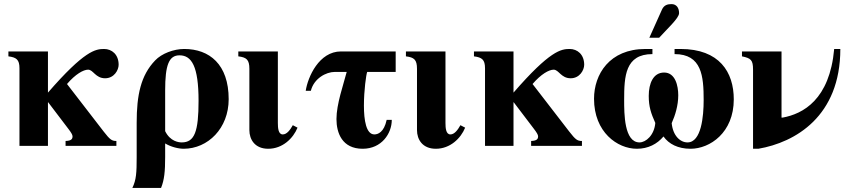

<svg xmlns="http://www.w3.org/2000/svg" viewBox="-20 -712 4144 937"><path d="M214 -461H21V-437C60 -432 75 -421 75 -379V0H214V-213H215L313 -84C327 -66 334 -54 334 -47C334 -35 330 -25 300 -24V0H548V-24C526 -24 517 -30 486 -70L307 -302C348 -350 387 -372 410 -372C435 -372 446 -330 493 -330C537 -330 559 -370 559 -396C559 -446 526 -473 488 -473C446 -473 392 -465 214 -260Z M876 14C995 14 1096 -86 1096 -228C1096 -398 1002 -473 879 -473C828 -473 769 -451 737 -417C667 -344 647 -248 647 -113V55C647 131 645 166 626 205H766C782 166 786 124 786 54V-12C814 5 851 14 877 14ZM786 -271C786 -394 804 -442 856 -442C915 -442 949 -389 949 -220C949 -71 930 -17 867 -17C853 -17 811 -21 786 -72Z M1336 -461H1143V-437C1183 -432 1197 -421 1197 -376V-77C1197 -31 1224 14 1289 14C1359 14 1411 -37 1432 -89L1409 -101C1396 -78 1380 -56 1360 -56C1338 -56 1336 -88 1336 -112Z M1672 -361C1656 -299 1622 -204 1622 -131C1622 -64 1649 14 1750 14C1842 14 1892 -60 1892 -127H1867C1854 -66 1824 -56 1807 -56C1767 -56 1756 -125 1756 -197C1756 -271 1767 -349 1772 -361H1911V-461H1644C1537 -461 1482 -336 1472 -269H1497C1512 -329 1571 -361 1614 -361Z M2154 -461H1961V-437C2001 -432 2015 -421 2015 -376V-77C2015 -31 2042 14 2107 14C2177 14 2229 -37 2250 -89L2227 -101C2214 -78 2198 -56 2178 -56C2156 -56 2154 -88 2154 -112Z M2486 -461H2293V-437C2332 -432 2347 -421 2347 -379V0H2486V-213H2487L2585 -84C2599 -66 2606 -54 2606 -47C2606 -35 2602 -25 2572 -24V0H2820V-24C2798 -24 2789 -30 2758 -70L2579 -302C2620 -350 2659 -372 2682 -372C2707 -372 2718 -330 2765 -330C2809 -330 2831 -370 2831 -396C2831 -446 2798 -473 2760 -473C2718 -473 2664 -465 2486 -260Z M3149 -528H3197L3260 -595C3279 -616 3294 -635 3294 -648C3294 -674 3281 -692 3257 -692C3237 -692 3220 -687 3210 -664ZM3272 -473V-448C3405 -448 3414 -340 3414 -224C3414 -145 3403 -17 3335 -17C3300 -17 3264 -49 3258 -111C3275 -149 3290 -197 3290 -247C3290 -293 3276 -358 3221 -358C3168 -358 3146 -305 3146 -244C3146 -191 3157 -159 3178 -112C3173 -52 3132 -17 3101 -17C3026 -17 3026 -158 3026 -224C3026 -340 3031 -448 3164 -448V-473H3130C2954 -473 2879 -349 2879 -230C2879 -67 2993 14 3088 14C3143 14 3187 -9 3218 -46C3244 -9 3289 14 3350 14C3445 14 3561 -65 3561 -227C3561 -360 3491 -473 3301 -473Z M4051 -473C4029 -226 3899 -156 3799 -138H3794V-461H3601V-437C3645 -428 3655 -419 3655 -372V14H3681C3861 -17 4081 -144 4081 -473Z"/></svg>

Font: STIXGeneral
Style: Bold
Weight: 700
Designer: MicroPress Inc., with final additions and corrections provided by Coen Hoffman, Elsevier (retired)
Version: Version 1.1.0